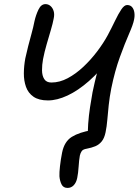

<svg xmlns="http://www.w3.org/2000/svg" viewBox="-20 -732 674 933"><path d="M308.4 181.2Q287.6 181.2 279.1 164Q270.6 146.8 268.8 124.6Q268 107 271.5 75.4Q275 43.8 281.8 9.4Q292.6 -44.4 329.1 -67Q365.6 -89.6 427 -99.6L407.2 -54.8Q405.6 -88.8 408.5 -129.9Q411.4 -171 417.6 -211.2Q423.8 -251.4 429.6 -283.4Q440.2 -333.8 451.2 -376.5Q462.2 -419.2 474.5 -455.2Q486.8 -491.2 499.6 -522L515.2 -452Q465.6 -385 412.4 -338.3Q359.2 -291.6 308.1 -267.8Q257 -244 213.2 -244Q168.8 -244 142.9 -261.9Q117 -279.8 106.3 -309.9Q95.6 -340 95.9 -375.9Q96.2 -411.8 103 -448.6Q109.4 -477.8 117 -507.9Q124.6 -538 133.2 -568.6Q141.8 -599.2 147.6 -629.2Q154.4 -659.4 167.1 -685.7Q179.8 -712 201 -712Q214.8 -712 225.4 -702.9Q236 -693.8 240.8 -677.9Q245.6 -662 240.6 -640.4Q236.6 -618.4 227 -585.9Q217.4 -553.4 206.8 -517Q196.2 -480.6 189.2 -444.8Q184 -416.6 184.2 -390.5Q184.4 -364.4 195 -347.7Q205.6 -331 229.8 -331Q269.8 -331 309.3 -352.1Q348.8 -373.2 385.4 -407.7Q422 -442.2 452.4 -482.5Q482.8 -522.8 503.2 -560.4Q523 -597.6 539.1 -631.2Q555.2 -664.8 569.6 -686.2Q584 -707.6 597.6 -707.6Q613.2 -707.6 621.9 -697.4Q630.6 -687.2 633 -670.6Q635.4 -654 631.2 -635.4Q627.4 -614 607.2 -567.9Q587 -521.8 562.6 -454.8Q538.2 -387.8 520.8 -302.8Q512.4 -259.8 508.3 -221.2Q504.2 -182.6 501.5 -149.8Q498.8 -117 493 -89.2Q487.4 -61.2 474.5 -45.1Q461.6 -29 443.2 -21.4Q424.8 -13.8 401.4 -9.4Q383.4 -6.6 377.1 2.4Q370.8 11.4 368 24.2Q364 46.2 362.1 77.2Q360.2 108.2 355.2 133Q350.4 155.6 338.1 168.4Q325.8 181.2 308.4 181.2Z"/></svg>

Font: Shantell Sans Light
Style: Italic
Weight: 300
Italic angle: -11°
Designer: Stephen Nixon, Anya Danilova, Shantell Martin
Foundry: Arrow Type
Version: Version 1.008;[ac192a2d6]